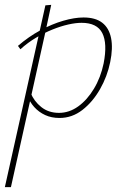

<svg xmlns="http://www.w3.org/2000/svg" viewBox="-36 -482 520 791"><path d="M-16 289 151 -460 175 -462 151 -350 9 289ZM209 4Q176 4 150 -8Q124 -20 105 -41Q86 -62 77 -89L90 -100Q104 -65 134 -41Q164 -17 207 -17Q249 -17 286 -43.5Q323 -70 351 -116.5Q379 -163 391 -221Q407 -303 385.5 -345.5Q364 -388 300 -388Q276 -388 245 -381Q214 -374 180.5 -360.5Q147 -347 113 -327Q79 -307 48 -279L38 -293Q82 -331 130 -357Q178 -383 224.5 -396.5Q271 -410 308 -410Q357 -410 385 -388.5Q413 -367 421.5 -325.5Q430 -284 418 -226Q406 -167 376 -114.5Q346 -62 303.5 -29Q261 4 209 4Z"/></svg>

Font: Ysabeau Infant Thin
Style: Italic
Weight: 250
Italic angle: -12°
Designer: Christian Thalmann (Catharsis Fonts)
Version: Version 2.001;gftools[0.9.30]; featfreeze: ss01,ss02,lnum